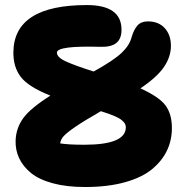

<svg xmlns="http://www.w3.org/2000/svg" viewBox="-20 -731 740 763"><path d="M317.9 12.2Q244.6 12.2 189.7 -2.7Q134.8 -17.6 103 -43.7Q71.3 -69.8 56.2 -102.1Q41 -134.3 42 -171.9Q43.5 -221.2 71.8 -260.7Q100.1 -300.3 180.2 -351.1Q93.8 -385.3 63 -424.8Q32.2 -464.4 33.2 -524.9Q36.1 -710.9 325.2 -710.9Q462.9 -710.9 462.9 -612.8Q462.9 -576.7 442.1 -560.1Q421.4 -543.5 377.9 -544.9Q206.1 -549.8 206.1 -522Q206.1 -503.4 241.5 -487.1Q276.9 -470.7 352.1 -446.8Q431.6 -490.7 463.4 -521Q495.1 -551.3 502.9 -583Q512.2 -614.3 526.6 -630.1Q541 -646 567.9 -646Q610.4 -646 634.8 -619.1Q659.2 -592.3 659.2 -548.8Q659.2 -505.4 631.6 -464.8Q604 -424.3 538.1 -379.9Q612.3 -346.2 637.7 -312Q663.1 -277.8 663.1 -222.2Q663.1 -174.3 643.8 -133.3Q624.5 -92.3 584.7 -59.1Q544.9 -25.9 476.6 -6.8Q408.2 12.2 317.9 12.2ZM480 -225.1Q480 -232.9 476.6 -239.3Q473.1 -245.6 463.6 -253.7Q454.1 -261.7 433.3 -270.5Q412.6 -279.3 380.9 -289.1Q313.5 -250.5 278.1 -226.1Q242.7 -201.7 231.7 -188.5Q220.7 -175.3 219.2 -161.1Q252.9 -155.8 314.9 -155.8Q480 -155.8 480 -225.1Z"/></svg>

Font: Shantell Sans Normal
Style: Regular
Weight: 800
Designer: Stephen Nixon, Anya Danilova, Shantell Martin
Foundry: Arrow Type
Version: Version 1.006;[559af2be0]